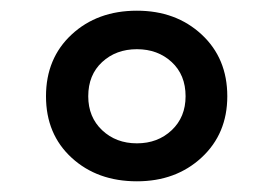

<svg xmlns="http://www.w3.org/2000/svg" viewBox="-20 -758 512 359"><path d="M236 -419Q162 -419 114 -463Q66 -507 66 -578Q66 -649 114 -693.5Q162 -738 236 -738Q309 -738 357 -693.5Q405 -649 405 -578Q405 -508 357 -463.5Q309 -419 236 -419ZM327 -578Q327 -618 301 -642Q275 -666 236 -666Q197 -666 171 -642Q145 -618 145 -578Q145 -539 171 -514.5Q197 -490 236 -490Q275 -490 301 -514.5Q327 -539 327 -578Z"/></svg>

Font: Mona Sans Medium
Style: Regular
Weight: 500
Designer: Deni Anggara
Foundry: GitHub
Version: Version 2.000;Glyphs 3.2.3 (3260)